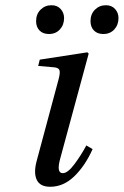

<svg xmlns="http://www.w3.org/2000/svg" viewBox="-20 -702 473 734"><path d="M120 -86 204 -399Q211 -425 207 -434.5Q203 -444 183 -445L126 -450L132 -474L314 -502L319 -497L210 -95Q195 -40 220 -40Q239 -40 265 -75Q291 -110 310 -146L334 -132Q306 -69 264.5 -28.5Q223 12 172 12Q133 12 120.5 -14.5Q108 -41 120 -86ZM326 -621Q326 -648 343 -665Q360 -682 385 -682Q407 -682 420 -667.5Q433 -653 433 -633Q433 -607 417 -589.5Q401 -572 375 -572Q352 -572 339 -585.5Q326 -599 326 -621ZM118 -621Q118 -648 135 -665Q152 -682 177 -682Q199 -682 212 -667.5Q225 -653 225 -633Q225 -607 209 -589.5Q193 -572 167 -572Q144 -572 131 -585.5Q118 -599 118 -621Z"/></svg>

Font: Heuristica
Style: Italic
Weight: 400
Italic angle: -13°
Version: Version 1.0.2